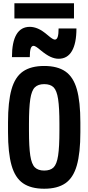

<svg xmlns="http://www.w3.org/2000/svg" viewBox="-20 -1143 540 1173"><path d="M250 10Q169 10 120.5 -23.5Q72 -57 50.5 -133Q29 -209 29 -335V-395Q29 -522 50.5 -597.5Q72 -673 120.5 -706.5Q169 -740 250 -740Q331 -740 379.5 -706.5Q428 -673 449.5 -597.5Q471 -522 471 -395V-335Q471 -209 449.5 -133Q428 -57 379.5 -23.5Q331 10 250 10ZM250 -101Q288 -101 307.5 -120.5Q327 -140 335 -192.5Q343 -245 343 -344V-386Q343 -485 335 -537.5Q327 -590 307.5 -609.5Q288 -629 250 -629Q213 -629 193 -609.5Q173 -590 165 -537.5Q157 -485 157 -386V-344Q157 -245 165 -192.5Q173 -140 193 -120.5Q213 -101 250 -101ZM338 -784Q314 -784 288 -796Q262 -808 227 -837Q212 -850 201.5 -856.5Q191 -863 185 -863Q173 -863 167.5 -846.5Q162 -830 162 -794H53Q53 -886 80.5 -932.5Q108 -979 162 -979Q186 -979 212 -968Q238 -957 273 -927Q288 -914 298.5 -907.5Q309 -901 315 -901Q327 -901 332.5 -917.5Q338 -934 338 -969H447Q447 -879 419.5 -831.5Q392 -784 338 -784ZM68 -1030V-1123H432V-1030Z"/></svg>

Font: M PLUS Code Latin SemiBold
Style: Regular
Weight: 600
Designer: Coji Morishita
Foundry: UNDERFOREST DESIGN
Version: Version 1.002; ttfautohint (v1.8.3)